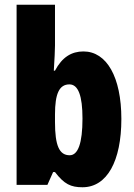

<svg xmlns="http://www.w3.org/2000/svg" viewBox="-20 -780 564 810"><path d="M212 -588V-760H50V0H180L204 -54H212C251 -3 279 10 328 10C432 10 492 -101 492 -278C492 -455 430 -563 332 -563C282 -563 242 -539 212 -482H207C210 -532 212 -567 212 -588ZM273 -424C310 -424 328 -376 328 -280C328 -175 309 -125 274 -125C230 -125 212 -166 212 -265V-297C212 -385 230 -424 273 -424Z"/></svg>

Font: Noto Sans Myanmar UI ExtraCondensed Black
Style: Regular
Weight: 900
Width: 2
Designer: Monotype Design Team
Foundry: Monotype Imaging Inc.
Version: Version 2.103